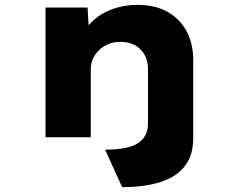

<svg xmlns="http://www.w3.org/2000/svg" viewBox="-20 -564 971 789"><path d="M482 205 412 51Q506 51 546.5 24.5Q587 -2 588 -52V-282Q588 -315 573.5 -340Q559 -365 534 -378.5Q509 -392 475 -392Q445 -392 422 -381.5Q399 -371 383.5 -354.5Q368 -338 360.5 -319Q353 -300 353 -282V0H167V-533H340L344 -460Q366 -486 396 -504.5Q426 -523 464 -533.5Q502 -544 544 -544Q618 -544 669 -515Q720 -486 747 -435Q774 -384 774 -319V5Q774 74 739.5 118.5Q705 163 639.5 184Q574 205 482 205Z"/></svg>

Font: Lexend Peta ExtraBold
Style: Regular
Weight: 800
Version: Version 1.007